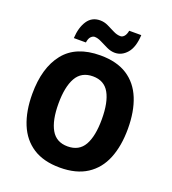

<svg xmlns="http://www.w3.org/2000/svg" viewBox="-164 -1050 1056 1182"><g transform="rotate(20 364.0 -459.0)"><path d="M677 -358Q677 -245 643.5 -162.5Q610 -80 540.5 -35Q471 10 364 10Q257 10 187.5 -35Q118 -80 84 -163Q50 -246 50 -359Q50 -530 127.5 -627.5Q205 -725 365 -725Q472 -725 541 -680.5Q610 -636 643.5 -553.5Q677 -471 677 -358ZM222 -358Q222 -248 256 -188.5Q290 -129 364 -129Q439 -129 472.5 -188Q506 -247 506 -358Q506 -469 472.5 -528.5Q439 -588 365 -588Q290 -588 256 -528Q222 -468 222 -358ZM173 -769Q177 -840 206 -883.5Q235 -927 289 -927Q316 -927 341 -915Q366 -903 390.5 -890.5Q415 -878 438 -878Q451 -878 462 -890Q473 -902 478 -928H557Q553 -848 519.5 -809Q486 -770 440 -770Q414 -770 387.5 -782.5Q361 -795 336.5 -807.5Q312 -820 291 -820Q280 -820 268 -808.5Q256 -797 252 -769Z"/></g></svg>

Font: Noto Sans Telugu SemiCondensed ExtraBold
Style: Regular
Weight: 800
Width: 4
Designer: Jelle Bosma - Monotype Design Team
Foundry: Monotype Imaging Inc.
Version: Version 2.005; ttfautohint (v1.8.4.7-5d5b)